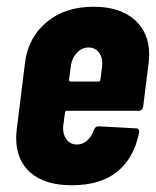

<svg xmlns="http://www.w3.org/2000/svg" viewBox="-20 -542 463 570"><path d="M392 -213H178Q176 -213 174.5 -211.5Q173 -210 173 -208L168 -171Q165 -146 176.5 -129.5Q188 -113 208 -113Q226 -113 239.5 -125.5Q253 -138 259 -157Q263 -167 273 -167L384 -161Q389 -161 391.5 -157.5Q394 -154 393 -148Q377 -71 327 -31.5Q277 8 193 8Q114 8 71 -29Q28 -66 28 -133Q28 -142 30 -160L54 -354Q63 -430 118 -476Q173 -522 258 -522Q336 -522 379.5 -483.5Q423 -445 423 -379Q423 -372 421 -354L405 -225Q404 -220 400.5 -216.5Q397 -213 392 -213ZM190 -344 185 -305Q185 -300 189 -300H273Q275 -300 276.5 -301.5Q278 -303 278 -305L283 -344Q286 -369 274.5 -385Q263 -401 243 -401Q223 -401 208 -385Q193 -369 190 -344Z"/></svg>

Font: Barlow Condensed
Style: Bold Italic
Weight: 700
Width: 3
Italic angle: -7°
Designer: Jeremy Tribby
Foundry: Tribby Type
Version: Version 1.408